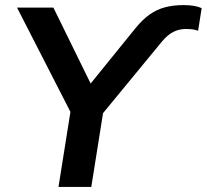

<svg xmlns="http://www.w3.org/2000/svg" viewBox="-20 -735 813 755"><path d="M210 0 263 -333 277 -256 47 -705H190L347 -385H319L511 -622Q540 -658 568.5 -678Q597 -698 629.5 -706.5Q662 -715 702 -715Q724 -715 742 -712Q760 -709 773 -703L759 -614Q749 -618 737 -619.5Q725 -621 710 -621Q685 -621 662.5 -610Q640 -599 618 -573L353 -251L392 -333L339 0Z"/></svg>

Font: Mulish ExtraLight
Style: Italic
Weight: 200
Italic angle: -9°
Designer: Vernon Adams
Foundry: Vernon Adams
Version: Version 3.603